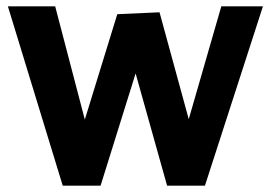

<svg xmlns="http://www.w3.org/2000/svg" viewBox="-20 -589 859 609"><path d="M179 0 5 -569H155L272 -122H222L352 -544L486 -550L603 -122H553L682 -569H814L630 0H510L404 -378H417L299 0Z"/></svg>

Font: Yaldevi
Style: Bold
Weight: 700
Designer: Sol Matas, Rajitha Manaperi, Kosala Senevirathne
Foundry: Mooniak
Version: Version 1.100